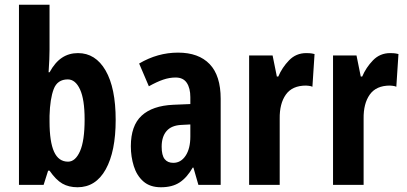

<svg xmlns="http://www.w3.org/2000/svg" viewBox="-20 -846 1718 810"><path d="M189 -637Q189 -621 188 -595Q187 -569 185 -541H189Q212 -583 241.5 -602.5Q271 -622 309 -622Q383 -622 425.5 -548.5Q468 -475 468 -340Q468 -207 426 -131.5Q384 -56 307 -56Q270 -56 243 -71.5Q216 -87 189 -126H183L164 -66H60V-826H189ZM266 -511Q222 -511 206.5 -470Q191 -429 189 -358V-333Q189 -248 208 -206Q227 -164 267 -164Q298 -164 317.5 -208Q337 -252 337 -342Q337 -427 317.5 -469Q298 -511 266 -511Z M731 -624Q818 -624 864.5 -575.5Q911 -527 911 -429V-66H817L796 -139H793Q769 -97 738 -76.5Q707 -56 659 -56Q613 -56 585 -80.5Q557 -105 544.5 -145Q532 -185 532 -229Q532 -316 577.5 -358Q623 -400 711 -404L783 -407V-436Q783 -474 768 -496.5Q753 -519 721 -519Q695 -519 668.5 -510Q642 -501 608 -482L567 -578Q645 -624 731 -624ZM745 -319Q703 -317 682.5 -293Q662 -269 662 -227Q662 -191 674.5 -175Q687 -159 711 -159Q743 -159 763 -189Q783 -219 783 -270V-321Z M1272 -622Q1278 -622 1286.5 -621.5Q1295 -621 1307 -618L1298 -480Q1292 -483 1282.5 -484Q1273 -485 1271 -485Q1213 -485 1186 -447Q1159 -409 1160 -345V-66H1031V-612H1130L1148 -523H1154Q1170 -561 1199.5 -591.5Q1229 -622 1272 -622Z M1626 -622Q1632 -622 1640.5 -621.5Q1649 -621 1661 -618L1652 -480Q1646 -483 1636.5 -484Q1627 -485 1625 -485Q1567 -485 1540 -447Q1513 -409 1514 -345V-66H1385V-612H1484L1502 -523H1508Q1524 -561 1553.5 -591.5Q1583 -622 1626 -622Z"/></svg>

Font: Noto Sans Malayalam UI ExtraCondensed
Style: Bold
Weight: 700
Width: 2
Designer: Jelle Bosma - Monotype Design Team
Foundry: Monotype Imaging Inc.
Version: Version 2.104; ttfautohint (v1.8.4.7-5d5b)